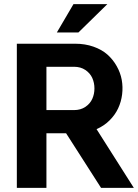

<svg xmlns="http://www.w3.org/2000/svg" viewBox="-20 -915 672 935"><path d="M472.2 0 301.8 -266.1H206.1V0H62V-702.1H346.2Q394.5 -702.1 435.3 -687.7Q476.1 -673.3 503.2 -649.2Q530.3 -625 548.3 -593Q566.4 -561 572.8 -526.4Q579.1 -491.7 574.7 -455.6Q570.3 -419.4 555.4 -387.5Q540.5 -355.5 513.4 -328.6Q486.3 -301.8 450.2 -286.1L631.8 0ZM206.1 -378.9H340.8Q372.6 -378.9 395.8 -394.5Q418.9 -410.2 429.4 -433.6Q439.9 -457 439.9 -484.4Q439.9 -511.7 429.4 -535.2Q418.9 -558.6 395.8 -574.2Q372.6 -589.8 340.8 -589.8H206.1ZM337.9 -895H502.9L361.8 -756.8H256.8Z"/></svg>

Font: LT Superior
Style: Bold
Weight: 400
Designer: Daniel Lyons
Foundry: LyonsType
Version: Version 1.000